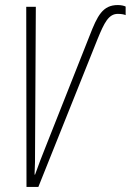

<svg xmlns="http://www.w3.org/2000/svg" viewBox="-20 -741 518 761"><path d="M85 0H132L367 -587C393 -650 410 -686 447 -686C460 -686 472 -684 478 -681V-715C472 -718 461 -721 447 -721C387 -721 366 -679 335 -599L162 -162C147 -125 131 -83 119 -49H117C119 -84 119 -113 119 -152L122 -714H84Z"/></svg>

Font: Noto Sans ExtraCondensed ExtraLight
Style: Italic
Weight: 200
Width: 2
Italic angle: -12°
Designer: Monotype Design Team
Foundry: Monotype Imaging Inc.
Version: Version 2.013